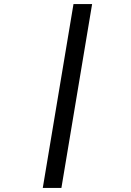

<svg xmlns="http://www.w3.org/2000/svg" viewBox="-20 -780 640 938"><path d="M280 138 430 -760H339L189 138Z"/></svg>

Font: IBM Mono Medium
Style: Italic
Weight: 500
Italic angle: -9°
Monospace: yes
Designer: Mike Abbink, Paul van der Laan, Pieter van Rosmalen
Foundry: Bold Monday
Version: Version 2.3